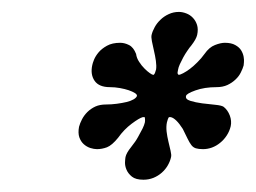

<svg xmlns="http://www.w3.org/2000/svg" viewBox="-20 -679 425 319"><path d="M297.9 -603.5Q294.9 -600.1 291.3 -594.7Q287.6 -589.4 284.4 -583.5Q281.2 -577.6 278.8 -572.3Q276.4 -566.9 275.9 -563.5Q274.4 -557.6 275.4 -556.2Q276.4 -554.7 276.9 -554.7Q279.3 -554.7 284.4 -557.4Q289.6 -560.1 295.7 -564.7Q301.8 -569.3 308.1 -575.7Q314.5 -582 319.8 -589.4Q327.6 -600.6 337.2 -604.2Q346.7 -607.9 353.5 -607.9Q364.3 -607.9 370.8 -604.2Q377.4 -600.6 380.6 -595.5Q383.8 -590.3 384.8 -584.7Q385.7 -579.1 385.3 -575.7Q385.3 -573.7 384.8 -570.3Q383.3 -564.9 380.1 -558.6Q377 -552.2 371.3 -546.9Q365.7 -541.5 357.9 -537.8Q350.1 -534.2 339.8 -534.2Q319.8 -534.2 304.7 -528.8Q289.6 -523.4 289.1 -519.5Q287.6 -514.2 296.1 -511.5Q304.7 -508.8 315.9 -507.3Q327.1 -505.9 337.6 -504.9Q348.1 -503.9 351.6 -501.5Q358.4 -496.1 361.8 -487.1Q365.2 -478 363.3 -469.2Q361.3 -460.9 356.7 -453.9Q352.1 -446.8 345.7 -441.7Q339.4 -436.5 332 -433.8Q324.7 -431.2 317.4 -431.2Q310.1 -431.2 305.4 -432.6Q300.8 -434.1 297.9 -438Q294.9 -441.9 291.7 -448.5Q288.6 -455.1 283.7 -464.8Q272.5 -482.4 263.7 -484.4H260.7Q259.8 -483.4 258.8 -480.7Q257.8 -478 257.3 -475.6Q255.9 -468.8 256.8 -460.4Q257.8 -452.1 259.8 -443.8Q261.7 -435.5 263.4 -428.5Q265.1 -421.4 264.2 -418Q262.7 -411.1 258.8 -404.3Q254.9 -397.5 248.8 -392.1Q242.7 -386.7 234.9 -383.5Q227.1 -380.4 218.3 -380.4Q205.6 -380.4 199.2 -385.5Q192.9 -390.6 190.2 -397Q187.5 -403.3 187.7 -409.4Q188 -415.5 188.5 -418Q189.9 -424.8 197.8 -434.6Q205.6 -444.3 209.5 -451.7Q213.9 -459.5 216.8 -465.3Q219.7 -471.2 220.7 -475.6Q221.2 -478.5 220.9 -481.4Q220.7 -484.4 220.2 -484.4H217.3Q211.4 -482.9 198.7 -473.4Q186 -463.9 176.3 -450.2Q166 -437.5 157.7 -434.3Q149.4 -431.2 141.1 -431.2Q136.2 -431.2 130.1 -433.1Q124 -435.1 119.1 -439.5Q114.3 -443.8 111.8 -450.9Q109.4 -458 111.3 -468.3Q112.8 -474.1 116.2 -480.7Q119.6 -487.3 125.2 -492.9Q130.9 -498.5 138.4 -502Q146 -505.4 156.2 -505.4Q165 -505.4 174.1 -506.6Q183.1 -507.8 190.2 -509.5Q197.3 -511.2 201.9 -513.9Q206.5 -516.6 207.5 -519.5Q208 -522 204.1 -524.4Q200.2 -526.9 193.8 -529.1Q187.5 -531.2 179.2 -532.7Q170.9 -534.2 162.6 -534.2Q144.5 -534.2 137.2 -544.7Q129.9 -555.2 133.3 -570.8Q133.8 -573.7 136.2 -579.8Q138.7 -585.9 143.8 -592Q148.9 -598.1 157.7 -603Q166.5 -607.9 179.7 -607.9Q187 -607.9 194.3 -604.2Q201.7 -600.6 206.1 -589.4Q207 -582.5 211.2 -576.2Q215.3 -569.8 220 -565.2Q224.6 -560.5 228.8 -557.6Q232.9 -554.7 234.4 -554.7Q234.9 -554.2 235.8 -555.2Q236.8 -556.2 237.5 -557.9Q238.3 -559.6 239.3 -563.5Q240.2 -569.3 239 -577.9Q237.8 -586.4 235.8 -594.7Q233.9 -603 232.4 -610.4Q231 -617.7 231.9 -621.1Q233.4 -627.4 237.1 -634Q240.7 -640.6 246.6 -646.2Q252.4 -651.9 260.3 -655.5Q268.1 -659.2 277.3 -659.2Q283.2 -659.2 289.6 -656.7Q295.9 -654.3 300.5 -649.4Q305.2 -644.5 307.4 -637.5Q309.6 -630.4 307.6 -621.1Q306.2 -614.3 297.9 -603.5Z"/></svg>

Font: Fibel Nord
Style: Italic
Weight: 400
Designer: Peter Wiegel
Foundry: Peter Wioegel
Version: Version 000.000